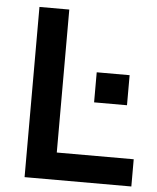

<svg xmlns="http://www.w3.org/2000/svg" viewBox="-52 -764 662 808"><g transform="rotate(5 279.0 -359.5)"><path d="M82 0V-719H208V-115H533V0ZM346 -339V-466H485V-339Z"/></g></svg>

Font: Nunitoga
Style: Bold
Weight: 700
Designer: Vernon Adams
Foundry: Vernon Adams
Version: Version 1.0